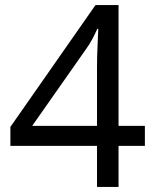

<svg xmlns="http://www.w3.org/2000/svg" viewBox="-20 -738 612 758"><path d="M552 -162H448V0H363V-162H21V-237L357 -718H448V-241H552ZM363 -466Q363 -518 365 -554.5Q367 -591 368 -624H364Q356 -605 344 -583Q332 -561 321 -546L107 -241H363Z"/></svg>

Font: Noto Sans SignWriting
Style: Regular
Weight: 400
Designer: Monotype Design Team
Foundry: Monotype Imaging Inc.
Version: Version 2.004; ttfautohint (v1.8.4.7-5d5b)